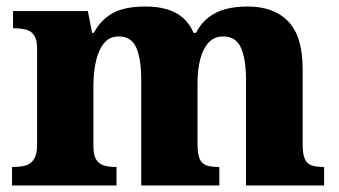

<svg xmlns="http://www.w3.org/2000/svg" viewBox="-20 -570 1041 590"><path d="M17 0V-57H20Q43 -57 59 -61.5Q75 -66 84.5 -81Q94 -96 94 -125V-419Q94 -447 85.5 -460.5Q77 -474 61.5 -478.5Q46 -483 24 -483H20V-536H250L263 -469H268Q284 -498 306 -516Q328 -534 357.5 -542Q387 -550 427 -550Q464 -550 493 -541.5Q522 -533 542.5 -515Q563 -497 575 -469H582Q597 -498 620 -516Q643 -534 673 -542Q703 -550 741 -550Q821 -550 865.5 -504.5Q910 -459 910 -358V-127Q910 -97 916.5 -82Q923 -67 937 -62Q951 -57 973 -57H976V0H736V-323Q736 -388 720.5 -423Q705 -458 666 -458Q638 -458 620.5 -438.5Q603 -419 595 -387Q587 -355 587 -317V-128Q587 -97 593.5 -82Q600 -67 614 -62Q628 -57 650 -57H654V0H414V-323Q414 -388 399 -423Q384 -458 344 -458Q316 -458 299 -436.5Q282 -415 274.5 -380.5Q267 -346 267 -305V-122Q267 -94 275 -80.5Q283 -67 298 -62Q313 -57 335 -57H338V0Z"/></svg>

Font: Noto Serif Tibetan ExtraBold
Style: Regular
Weight: 800
Version: Version 2.103